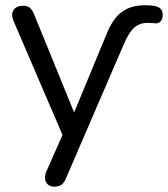

<svg xmlns="http://www.w3.org/2000/svg" viewBox="-20 -515 632 722"><path d="M184.2 186.9Q169.1 186.9 159.9 178.7Q150.7 170.4 149.5 157Q148.3 143.6 154.6 129.4L222.7 -24.9V10.2L30.7 -436.8Q24.3 -452.4 26.2 -465.1Q28.2 -477.7 38.6 -485.5Q49 -493.3 67 -493.3Q82.6 -493.3 91.8 -486Q101.1 -478.7 108.4 -460.8L272 -59.6H245.2L383.6 -393.5Q397.6 -426.9 416.2 -449.5Q434.8 -472.1 461.7 -483.7Q488.7 -495.3 526.2 -495.3Q563.6 -495.3 577.7 -486.8Q591.9 -478.3 591.9 -461.1Q591.9 -445.6 585.2 -436.4Q578.5 -427.1 566.3 -427.1Q560.7 -427.1 553.3 -428.1Q545.8 -429.1 536.4 -429.1Q505.7 -429.1 485.5 -411.8Q465.3 -394.4 446.7 -351.2L228.4 154.8Q220.7 173.3 210.7 180.1Q200.8 186.9 184.2 186.9Z"/></svg>

Font: Nunito ExtraLight
Style: Regular
Weight: 200
Designer: Vernon Adams
Foundry: Vernon Adams
Version: Version 3.602